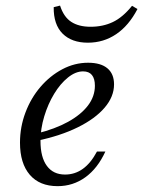

<svg xmlns="http://www.w3.org/2000/svg" viewBox="-20 -648 507 680"><path d="M183.9 11.3Q120.2 11.3 85.5 -29Q50.8 -69.4 50.8 -142.7Q50.8 -198.4 70.2 -249.6Q89.5 -300.8 123.4 -340.3Q157.3 -379.8 200.8 -402.8Q244.4 -425.8 291.9 -425.8Q337.1 -425.8 360.5 -406Q383.9 -386.3 383.9 -349.2Q383.9 -305.6 350.4 -266.5Q316.9 -227.4 255.6 -197.2Q194.4 -166.9 109.7 -149.2V-175Q175 -191.1 221 -216.5Q266.9 -241.9 291.5 -274.2Q316.1 -306.5 316.1 -344.4Q316.1 -369.4 305.6 -382.3Q295.2 -395.2 274.2 -395.2Q247.6 -395.2 220.6 -373.4Q193.5 -351.6 171.8 -315.7Q150 -279.8 136.7 -235.9Q123.4 -191.9 123.4 -148.4Q123.4 -91.1 146 -60.5Q168.5 -29.8 210.5 -29.8Q245.2 -29.8 273.4 -50Q301.6 -70.2 323.4 -111.3H353.2Q325.8 -51.6 282.3 -20.2Q238.7 11.3 183.9 11.3ZM291.1 -496.8Q233.9 -496.8 201.6 -529Q169.4 -561.3 170.2 -622.6L192.7 -628.2Q205.6 -587.9 232.3 -570.6Q258.9 -553.2 300.8 -553.2Q344.4 -553.2 379.4 -569.8Q414.5 -586.3 447.6 -627.4L466.9 -616.1Q436.3 -557.3 391.5 -527Q346.8 -496.8 291.1 -496.8Z"/></svg>

Font: Playfair 12pt Light
Style: Italic
Weight: 300
Italic angle: -15.6°
Designer: Claus Eggers Sørensen
Foundry: Claus Eggers Sørensen
Version: Version 2.000;gftools[0.9.28]